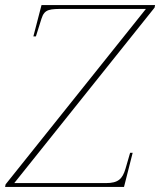

<svg xmlns="http://www.w3.org/2000/svg" viewBox="-43 -734 629 754"><path d="M-23 0H444L478 -134H468L450 -72C438 -31 421 -15 373 -15H13L564 -704L566 -714H120L88 -591H98L120 -661C132 -699 152 -699 212 -699H530L-21 -10Z"/></svg>

Font: Noto Serif Display Thin
Style: Italic
Weight: 100
Italic angle: -12°
Designer: Monotype Design Team
Foundry: Monotype Imaging Inc.
Version: Version 2.009